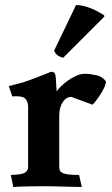

<svg xmlns="http://www.w3.org/2000/svg" viewBox="-20 -742 445 765"><path d="M206 -378Q211 -386 223 -398Q235 -410 250.5 -421Q266 -432 283.5 -440Q301 -448 319 -448Q339 -448 363.5 -442.5Q388 -437 402 -418Q402 -407 394.5 -391.5Q387 -376 377 -361Q367 -346 358.5 -335.5Q350 -325 348 -325L264 -356H260Q242 -354 229 -333.5Q216 -313 216 -278V-76Q216 -69 218.5 -63Q221 -57 229 -53Q237 -49 252.5 -47Q268 -45 295 -45L306 3Q293 3 274.5 2.5Q256 2 236 1.5Q216 1 195.5 0.5Q175 0 159 0Q131 0 99 0.5Q67 1 33 3L23 -45Q68 -46 80 -54.5Q92 -63 92 -76V-316Q92 -337 80.5 -349Q69 -361 29 -358L15 -399Q34 -404 56 -409.5Q78 -415 96 -422Q106 -426 131.5 -435.5Q157 -445 183 -456Q191 -456 195 -453.5Q199 -451 201 -442Q203 -429 203.5 -412.5Q204 -396 206 -378ZM283 -722Q298 -722 314 -718Q330 -714 344.5 -708Q359 -702 371.5 -695Q384 -688 392 -683Q398 -679 395 -675L232 -512Q215 -516 206.5 -524Q198 -532 196 -541Z"/></svg>

Font: Lusitana
Style: Bold
Weight: 700
Designer: Ana Paula Megda
Foundry: Ana Paula Megda
Version: Version 1.000; ttfautohint (v1.1) -l 8 -r 50 -G 200 -x 14 -D